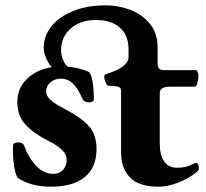

<svg xmlns="http://www.w3.org/2000/svg" viewBox="-20 -686 774 720"><path d="M46 -19Q37 -34 32 -69.5Q27 -105 29 -141Q29 -146 34.5 -149Q40 -152 48 -152Q65 -152 70 -141Q86 -96 115 -65Q144 -34 179 -34Q203 -34 216.5 -49Q230 -64 230 -85Q230 -108 211.5 -125Q193 -142 163 -157Q110 -183 77.5 -216.5Q45 -250 45 -304Q45 -355 81 -390Q117 -425 174 -434Q161 -449 152.5 -469Q144 -489 144 -507Q144 -551 172.5 -587Q201 -623 254 -644.5Q307 -666 376 -666Q423 -666 467.5 -649.5Q512 -633 541.5 -597.5Q571 -562 571 -509V-445Q572 -433 578 -428Q584 -423 596 -423H716Q718 -423 721 -416Q724 -409 724 -404Q724 -388 720 -374.5Q716 -361 711 -361H619Q598 -361 588.5 -355Q579 -349 579 -336V-149Q579 -103 596 -80Q613 -57 643 -57Q663 -57 675 -60Q687 -63 695.5 -67Q704 -71 708 -73Q712 -75 715 -75Q720 -75 723 -68.5Q726 -62 726 -53Q726 -46 702.5 -29.5Q679 -13 643.5 0.5Q608 14 572 14Q503 14 468.5 -19.5Q434 -53 434 -116V-346Q434 -355 427 -359Q420 -363 403 -364H388Q382 -364 376.5 -376Q371 -388 371 -399Q371 -406 377 -408Q462 -434 462 -472V-501Q462 -553 430 -582Q398 -611 339 -611Q282 -611 245.5 -579.5Q209 -548 209 -497Q209 -481 215.5 -464Q222 -447 233 -436Q258 -434 281.5 -427.5Q305 -421 315 -415Q323 -405 327.5 -377Q332 -349 332 -312Q332 -308 326.5 -305Q321 -302 313 -302Q305 -302 298.5 -305.5Q292 -309 290 -314Q274 -352 254.5 -371.5Q235 -391 208 -391Q185 -391 169 -377Q153 -363 153 -344Q153 -326 170 -311Q187 -296 220 -279Q288 -243 315 -211Q342 -179 342 -127Q342 -59 298.5 -22.5Q255 14 170 14Q96 14 46 -19Z"/></svg>

Font: EB Garamond ExtraBold
Style: Regular
Weight: 800
Designer: Georg Duffner and Octavio Pardo
Foundry: Georg Duffner
Version: Version 1.000